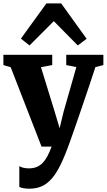

<svg xmlns="http://www.w3.org/2000/svg" viewBox="-22 -884 643 1158"><path d="M155 254Q135.5 254 120.2 251.2Q105 248.5 94.5 243.5V118Q102 123.5 118 127.5Q134 131.5 152 131.5Q178.5 131.5 199 123.2Q219.5 115 235.5 98.2Q251.5 81.5 264.5 56.8Q277.5 32 289.5 0H228.5L42.5 -478.5L-1.5 -491.5V-553.5H293V-491.5L225 -479L307.5 -211.5L337.5 -110.5L362 -211.5L438.5 -479.5L377.5 -491.5V-553.5H601.5V-491.5L553.5 -479.5Q535 -423 513.2 -358Q491.5 -293 469.8 -230Q448 -167 429.8 -114.2Q411.5 -61.5 399.2 -27.2Q387 7 384.5 12.5Q356 89.5 325.2 143.5Q294.5 197.5 254 225.8Q213.5 254 155 254ZM156 -610 104 -651 258 -863.5H347L500.5 -650L447 -610L302.5 -756.5Z"/></svg>

Font: Merriweather 24pt Black
Style: Regular
Weight: 900
Designer: Eben Sorkin
Foundry: Eben Sorkin
Version: Version 2.100